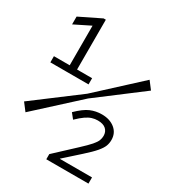

<svg xmlns="http://www.w3.org/2000/svg" viewBox="-207 -777 1029 1128"><g transform="rotate(30 307.0 -212.5)"><path d="M161 -655H176V-275H126V-620ZM18 -532V-585L161 -655V-603ZM19 -275V-317H278V-275ZM283 230V204L318 188H569V230ZM558 -59Q558 -37 550.5 -17.5Q543 2 521 28Q499 54 453 95L327 208L351 158V212L283 210V195L415 72Q456 34 475 12Q494 -10 500 -25.5Q506 -41 506 -57Q506 -85 487.5 -102Q469 -119 432 -119Q412 -119 393 -113Q374 -107 353 -92.5Q332 -78 303 -50L275 -85Q322 -131 358 -146.5Q394 -162 435 -162Q489 -162 523.5 -134Q558 -106 558 -59ZM299 -224 317 -202 39 52 0 1ZM317 -202 299 -224 575 -478 614 -427Z"/></g></svg>

Font: Intel One Mono Light
Style: Regular
Weight: 300
Monospace: yes
Designer: Fred Shallcrass
Foundry: Frere-Jones Type LLC
Version: Version 1.004